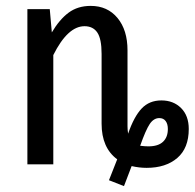

<svg xmlns="http://www.w3.org/2000/svg" viewBox="-20 -558 661 652"><path d="M621 -120Q621 -55 582 -21.5Q543 12 478 12Q453 12 427 6L401 74L350 54L378 -17Q325 -56 325 -138V-375Q325 -426 310.5 -447.5Q296 -469 267 -469Q210 -469 161 -371V0H73V-527H149L156 -448Q182 -492 213 -515Q244 -538 288 -538Q345 -538 379 -497Q413 -456 413 -387V-129Q413 -118 415 -104Q435 -162 461 -189.5Q487 -217 528 -217Q569 -217 595 -191Q621 -165 621 -120ZM550 -120Q550 -137 542.5 -147Q535 -157 521 -157Q502 -157 488.5 -137Q475 -117 456 -63Q472 -61 484 -61Q517 -61 533.5 -76.5Q550 -92 550 -120Z"/></svg>

Font: Fira Sans Compressed
Style: Regular
Weight: 400
Width: 1
Designer: bBox Type GmbH & Carrois Corporate GbR & Edenspiekermann AG
Foundry: bBox Type GmbH & Carrois Corporate GbR & Edenspiekermann AG
Version: Version 4.301